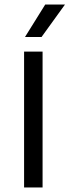

<svg xmlns="http://www.w3.org/2000/svg" viewBox="-20 -821 304 841"><path d="M85.5 0V-595H166.5V0ZM89.5 -659 178 -801H264.5L162 -659Z"/></svg>

Font: Encode Sans SC
Style: Regular
Weight: 400
Version: Version 3.002